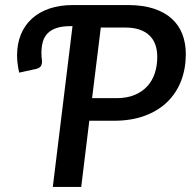

<svg xmlns="http://www.w3.org/2000/svg" viewBox="-20 -740 758 760"><path d="M441.5 -351.5Q482 -351.5 512 -363.8Q542 -376 562.2 -397.8Q582.5 -419.5 592.5 -449.5Q602.5 -479.5 602.5 -515.5Q602.5 -542 594.8 -563.5Q587 -585 571.2 -600Q555.5 -615 531.8 -623Q508 -631 476 -631H379L344.5 -351.5ZM486.5 -720Q545.5 -720 588.8 -705.8Q632 -691.5 660 -666Q688 -640.5 701.8 -604.8Q715.5 -569 715.5 -526Q715.5 -468.5 697 -420.2Q678.5 -372 642.5 -336.8Q606.5 -301.5 553.2 -281.8Q500 -262 430.5 -262H333.5L301.5 0H189L267 -636.5H258.5Q225.5 -636.5 203.5 -629Q181.5 -621.5 168.2 -607.8Q155 -594 149.5 -574.5Q144 -555 144 -531Q144 -523 144.5 -514.8Q145 -506.5 146 -502Q147.5 -491 143.2 -481Q139 -471 122.5 -467L56 -452.5Q52 -469 49.8 -486.8Q47.5 -504.5 47.5 -520.5Q47.5 -566 62.5 -603Q77.5 -640 106 -666Q134.5 -692 175.5 -706Q216.5 -720 268.5 -720Z"/></svg>

Font: Lato SemiBold
Style: Italic
Weight: 600
Italic angle: -7°
Designer: Lukasz Dziedzic with Adam Twardoch and Botio Nikoltchev
Foundry: tyPoland Lukasz Dziedzic
Version: Version 2.015; 2015-08-06; http://www.latofonts.com/